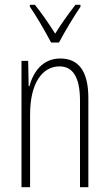

<svg xmlns="http://www.w3.org/2000/svg" viewBox="-20 -784 458 804"><path d="M194 -606H227C252 -653 288 -713 317 -756V-764H296C262 -720 238 -686 211 -643C185 -685 152 -732 126 -764H105V-756C129 -722 168 -655 194 -606ZM232 -539C157 -539 119 -481 103 -423H100L98 -529H70V0H106V-305C106 -440 160 -506 229 -506C283 -506 315 -464 315 -362V0H350V-373C350 -488 308 -539 232 -539Z"/></svg>

Font: Noto Sans Bengali ExtraCondensed ExtraLight
Style: Regular
Weight: 200
Width: 2
Designer: Joana Ranito - Universal Thirst; Jelle Bosma - Monotype Design Team
Foundry: Universal Thirst ehf.
Version: Version 3.000